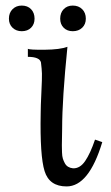

<svg xmlns="http://www.w3.org/2000/svg" viewBox="-20 -653 399 689"><path d="M347 -143Q299 16 219 16Q157 16 140 -39Q123 -93 126 -247Q126 -270 128.5 -321.5Q131 -373 130.5 -389Q130 -405 127 -429Q122 -449 80 -449V-478Q85 -474 140 -474.5Q195 -475 222 -485Q203 -298 203 -191Q203 -180 202.5 -161Q202 -142 202 -131.5Q202 -121 202.5 -106.5Q203 -92 205.5 -84Q208 -76 212.5 -67.5Q217 -59 224.5 -54.5Q232 -50 242 -49Q267 -48 285.5 -75Q304 -102 321 -152ZM288 -586Q288 -566 275 -553.5Q262 -541 241 -541Q221 -541 208.5 -553.5Q196 -566 196 -586Q196 -607 208.5 -620Q221 -633 241 -633Q262 -633 275 -620Q288 -607 288 -586ZM104 -586Q104 -566 91.5 -553.5Q79 -541 58 -541Q38 -541 25 -553.5Q12 -566 12 -586Q12 -607 25 -620Q38 -633 58 -633Q79 -633 91.5 -620Q104 -607 104 -586Z"/></svg>

Font: GFS Artemisia
Style: Regular
Weight: 400
Designer: Takis Katsoulidis and George D. Matthiopoulos
Foundry: Takis Katsoulidis and George D. Matthiopoulos
Version: Version 1.0